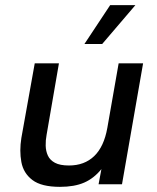

<svg xmlns="http://www.w3.org/2000/svg" viewBox="-20 -716 610 746"><path d="M213 10Q141 10 106 -16.5Q71 -43 63 -86.5Q55 -130 63 -180L115 -470H209L161 -192Q157 -171 157.5 -150Q158 -129 166 -111.5Q174 -94 193.5 -83.5Q213 -73 248 -73Q308 -73 346 -109.5Q384 -146 397 -219L441 -470H536L454 0H363L374 -59Q345 -23 307 -6.5Q269 10 213 10ZM308 -545 408 -696H506L377 -545Z"/></svg>

Font: Gantari Medium
Style: Italic
Weight: 500
Italic angle: -10°
Designer: Anugrah Pasau
Foundry: Lafontype
Version: Version 1.000